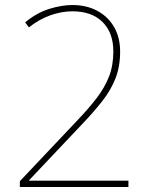

<svg xmlns="http://www.w3.org/2000/svg" viewBox="-20 -744 610 764"><path d="M491 0H59V-23L283 -260Q332 -311 364.5 -353.5Q397 -396 414 -440Q431 -484 431 -539Q431 -614 388 -656.5Q345 -699 268 -699Q225 -699 180 -683Q135 -667 95 -635L80 -655Q126 -693 175.5 -708.5Q225 -724 268 -724Q325 -724 368 -700.5Q411 -677 434.5 -635.5Q458 -594 458 -539Q458 -479 439.5 -432Q421 -385 386.5 -341Q352 -297 303 -246L95 -26V-25H491Z"/></svg>

Font: Noto Sans Myanmar Thin
Style: Regular
Weight: 100
Designer: Monotype Design Team
Foundry: Monotype Imaging Inc.
Version: Version 2.107; ttfautohint (v1.8.4.7-5d5b)